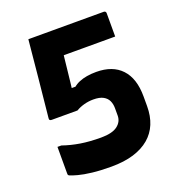

<svg xmlns="http://www.w3.org/2000/svg" viewBox="-131 -807 861 933"><g transform="rotate(-20 300.0 -340.0)"><path d="M119 -700Q121 -700 143 -700Q165 -700 199 -700Q233 -700 273.5 -700Q314 -700 354.5 -700Q395 -700 429.5 -700Q464 -700 485.5 -700Q507 -700 509 -700Q514 -700 517 -697Q520 -694 520 -689Q520 -686 520 -674Q520 -662 520 -645.5Q520 -629 520 -612Q520 -595 520 -583Q520 -571 520 -568Q518 -568 497 -568Q476 -568 444 -568Q412 -568 376 -568Q340 -568 306.5 -568Q273 -568 249.5 -568Q226 -568 219 -568Q187 -568 164.5 -580.5Q142 -593 130.5 -614.5Q119 -636 119 -663Q119 -672 119 -681Q119 -690 119 -700ZM119 -700H274L263 -650Q261 -632 258.5 -608Q256 -584 252 -550Q249 -521 245.5 -490Q242 -459 239 -431Q236 -403 233 -381L210 -405H280L226 -371Q249 -408 285.5 -423Q322 -438 374 -438Q416 -438 448.5 -426Q481 -414 504 -389.5Q527 -365 538.5 -329.5Q550 -294 550 -247V-197Q550 -146 533.5 -106Q517 -66 484 -38Q451 -10 402 5Q353 20 287 20Q231 20 188.5 15Q146 10 118.5 2.5Q91 -5 80 -10Q74 -13 73.5 -16Q73 -19 73 -24Q73 -27 73 -40.5Q73 -54 73 -73Q73 -92 73 -111Q73 -130 73 -143.5Q73 -157 73 -160H93Q136 -145 183 -137.5Q230 -130 288 -130Q346 -130 373 -150.5Q400 -171 400 -203V-241Q400 -263 392 -280Q384 -297 365.5 -307Q347 -317 315 -317Q290 -317 266.5 -310.5Q243 -304 225 -293H92Q85 -293 82 -296Q79 -299 80 -306Q81 -315 84 -345.5Q87 -376 91.5 -420Q96 -464 101 -514Q106 -564 110.5 -612.5Q115 -661 119 -700Z"/></g></svg>

Font: Recursive Monospace ExtraBold
Style: Regular
Weight: 800
Version: Version 1.047